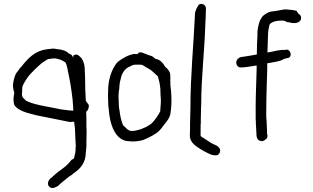

<svg xmlns="http://www.w3.org/2000/svg" viewBox="-20 -739 1600 980"><path d="M47 -313C44 -297 50 -275 53 -265C51 -255 49 -244 49 -234C49 -221 50 -209 55 -200C69 -182 93 -171 119 -163L164 -151C223 -140 279 -127 338 -116C344 -117 349 -117 353 -118C355 -117 357 -117 359 -117C360 -85 363 -101 363 -68C364 -60 364 -53 364 -45C365 -27 366 -9 367 8C367 10 366 11 366 13C366 20 366 26 365 32C365 44 360 53 359 65C359 71 350 74 345 77C335 90 325 101 312 112C290 128 265 146 246 165L236 173C224 185 219 206 235 217C249 226 266 216 276 210C293 193 314 178 333 162C342 157 349 152 355 146C388 124 418 93 418 39C419 32 420 25 420 18C421 15 421 12 421 9V-4C421 -18 422 -55 422 -70C422 -85 421 -80 421 -95V-115C421 -143 421 -141 420 -169C426 -173 431 -179 433 -193C435 -200 432 -207 428 -210L418 -225C417 -246 416 -266 415 -287V-297C415 -330 414 -363 412 -396C410 -416 402 -438 390 -448C379 -459 370 -466 354 -455V-444C352 -448 350 -453 346 -458C340 -462 334 -466 328 -468L326 -471C322 -473 318 -476 313 -479C300 -484 287 -487 273 -488C264 -490 255 -491 248 -491C242 -490 236 -489 230 -489C223 -488 216 -487 210 -486C169 -479 137 -454 114 -428C106 -419 98 -411 91 -401C84 -394 77 -386 72 -377C57 -362 51 -338 47 -313ZM92 -263 93 -270V-279C93 -284 94 -288 94 -293C94 -297 96 -301 98 -306C108 -325 119 -343 133 -359C149 -377 166 -393 184 -409C195 -420 211 -428 224 -437H225C226 -437 227 -438 228 -438C232 -438 235 -439 239 -439C243 -440 248 -440 253 -441C278 -441 300 -431 314 -420C321 -409 322 -396 326 -381V-378C338 -326 344 -286 351 -227C351 -218 352 -209 353 -199C353 -191 354 -183 354 -176L353 -174C350 -174 346 -175 343 -175H337C333 -175 328 -176 322 -177C307 -179 290 -180 275 -184L245 -190C203 -198 159 -205 124 -220L113 -225L103 -235C94 -241 92 -249 92 -263Z M532 -223C532 -206 533 -192 535 -181C540 -111 565 -18 641 -18C659 -16 675 -17 690 -20C710 -22 721 -29 737 -36C769 -52 791 -64 811 -94C826 -114 844 -131 850 -158V-162C852 -172 853 -184 854 -195C854 -201 855 -207 855 -213V-231C855 -241 854 -251 854 -261C853 -272 853 -282 851 -291C851 -298 850 -304 849 -310L850 -315C850 -319 849 -324 849 -328C850 -335 850 -343 849 -352C851 -371 836 -387 826 -396H824C815 -414 798 -435 776 -438H775C773 -439 771 -440 770 -441C760 -453 750 -454 735 -459C723 -462 690 -484 683 -463H671L667 -464C634 -459 609 -443 586 -427C577 -420 570 -411 564 -400C546 -371 532 -325 532 -280C531 -262 531 -244 532 -223ZM585 -256C586 -266 587 -277 589 -289C589 -304 592 -323 596 -335C601 -365 618 -391 644 -400C649 -402 657 -408 663 -408C668 -409 672 -409 677 -409H692C696 -409 700 -409 706 -408C712 -404 719 -400 725 -396L746 -384C748 -383 750 -381 753 -379C759 -373 766 -368 772 -362C776 -358 781 -353 786 -349L789 -337C795 -318 799 -293 799 -269V-267C799 -255 800 -244 801 -233V-215C801 -211 800 -207 800 -203C799 -193 799 -183 798 -174V-171C788 -150 770 -125 753 -108C749 -106 745 -103 741 -100L726 -91C720 -88 714 -86 709 -84C704 -81 699 -79 693 -78C680 -74 663 -69 646 -71C640 -72 635 -76 630 -79C623 -86 615 -93 608 -100C599 -122 593 -147 590 -175C587 -188 586 -204 586 -219C585 -233 585 -246 585 -256Z M949 -48C949 -7 986 10 1011 27C1025 35 1037 41 1052 48C1061 52 1071 54 1080 54C1091 55 1099 48 1102 39C1111 16 1086 3 1070 -3L1058 -9C1045 -17 1032 -26 1020 -34C1018 -36 1004 -41 1004 -47C1003 -52 1004 -58 1004 -64V-95C1004 -101 1004 -105 1005 -110V-132C1005 -146 1006 -158 1006 -174C1006 -184 1006 -194 1007 -203C1007 -346 1024 -477 1028 -615C1029 -641 1031 -664 1031 -690V-697C1031 -714 1009 -726 995 -715C986 -701 975 -686 975 -664C968 -506 952 -354 952 -190C952 -173 951 -160 951 -144C951 -132 950 -119 950 -107V-76C950 -66 949 -57 949 -48Z M1186 -423C1184 -409 1195 -393 1210 -395H1220C1240 -397 1249 -398 1272 -402L1290 -405V-389C1289 -326 1285 -263 1285 -198V-139C1285 -131 1285 -124 1286 -117C1286 -108 1286 -100 1287 -92C1287 -86 1288 -80 1288 -73C1288 -66 1289 -61 1289 -56V-53C1289 -34 1296 -21 1313 -19H1322C1330 -21 1333 -27 1340 -30C1345 -39 1348 -47 1343 -56V-69C1343 -76 1342 -85 1342 -94C1341 -103 1341 -111 1341 -120L1340 -130L1339 -141V-169C1339 -242 1342 -315 1344 -386V-416C1361 -418 1377 -422 1394 -425L1405 -428C1415 -430 1423 -434 1431 -439C1438 -441 1447 -442 1454 -444C1472 -454 1463 -484 1444 -486L1435 -484C1409 -486 1381 -478 1358 -473C1353 -473 1349 -472 1345 -471C1346 -501 1347 -532 1348 -562C1348 -568 1349 -574 1349 -580C1351 -588 1352 -597 1354 -605C1354 -627 1393 -634 1415 -634H1427C1434 -632 1440 -630 1446 -626C1450 -626 1454 -625 1457 -625C1464 -622 1472 -621 1481 -621C1500 -621 1517 -630 1517 -648C1517 -657 1512 -665 1504 -668C1500 -673 1497 -678 1493 -684C1482 -686 1472 -689 1460 -689C1450 -691 1441 -691 1432 -691C1410 -687 1385 -682 1363 -680C1351 -677 1339 -671 1329 -663C1314 -653 1306 -634 1301 -617C1300 -611 1299 -605 1297 -599L1294 -578V-557C1292 -525 1291 -493 1291 -461C1269 -457 1242 -452 1219 -449C1202 -449 1188 -437 1186 -423Z"/></svg>

Font: Scribbler
Style: Regular
Weight: 400
Designer: Mew Too
Foundry: Cannot Into Space Fonts
Version: Version 1.001